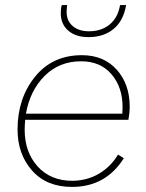

<svg xmlns="http://www.w3.org/2000/svg" viewBox="-20 -726 575 755"><path d="M328 -580Q278 -580 248.5 -605.5Q219 -631 219 -674Q219 -694 223 -706H244Q242 -688 242 -679Q242 -644 266 -623.5Q290 -603 330 -603Q379 -603 411.5 -630Q444 -657 452 -706H476Q465 -643 426 -611.5Q387 -580 328 -580ZM485 -255H79Q77 -229 77 -216Q77 -128 128 -71.5Q179 -15 265 -15Q324 -16 370 -43.5Q416 -71 444 -118L467 -104Q396 9 263 9Q163 9 106 -55.5Q49 -120 49 -217Q49 -339 117.5 -424Q186 -509 302 -509Q388 -509 439 -452Q490 -395 490 -307Q490 -283 485 -255ZM299 -485Q213 -485 155.5 -427.5Q98 -370 82 -279H461Q461 -284 461.5 -292Q462 -300 462 -305Q462 -383 418.5 -434Q375 -485 299 -485Z"/></svg>

Font: Elaine Sans ExtraLight
Style: Italic
Weight: 275
Italic angle: -13°
Designer: Wei Huang
Foundry: Wei Huang
Version: Version 2.001;December 24, 2019;FontCreator 12.0.0.2547 64-b